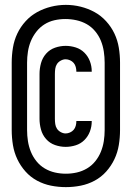

<svg xmlns="http://www.w3.org/2000/svg" viewBox="-20 -735 540 787"><path d="M249 -133Q227 -133 205.5 -140.5Q184 -148 169 -165Q154 -182 148 -204Q142 -226 142 -248V-432Q142 -454 148 -476Q154 -498 169 -515Q184 -532 205.5 -539.5Q227 -547 249 -547Q270 -547 290.5 -540.5Q311 -534 326 -519Q341 -504 348.5 -484Q356 -464 356 -443Q356 -442 356 -442Q356 -442 356 -441H293Q293 -442 293 -442Q293 -442 293 -442Q293 -451 290.5 -460.5Q288 -470 282 -477Q276 -484 267 -488Q258 -492 249 -492Q239 -492 229 -486.5Q219 -481 213.5 -472.5Q208 -464 206.5 -453.5Q205 -443 205 -432V-248Q205 -237 206.5 -226.5Q208 -216 213.5 -207.5Q219 -199 229 -193.5Q239 -188 249 -188Q258 -188 267 -192Q276 -196 282 -203Q288 -210 290.5 -219.5Q293 -229 293 -238Q293 -238 293 -238Q293 -238 293 -239H356Q356 -238 356 -238Q356 -238 356 -237Q356 -216 348.5 -196Q341 -176 326 -161Q311 -146 290.5 -139.5Q270 -133 249 -133ZM250 32Q219 32 189 26Q159 20 132 5.5Q105 -9 84.5 -32Q64 -55 51 -82.5Q38 -110 33 -140.5Q28 -171 28 -202V-478Q28 -509 33 -539.5Q38 -570 51 -597.5Q64 -625 85 -648Q106 -671 132.5 -685.5Q159 -700 189 -707.5Q219 -715 250 -715Q281 -715 311 -707.5Q341 -700 367.5 -685.5Q394 -671 415 -648Q436 -625 449 -597.5Q462 -570 467 -539.5Q472 -509 472 -478V-202Q472 -171 467 -140.5Q462 -110 449 -82.5Q436 -55 415.5 -32Q395 -9 368 5.5Q341 20 311 26Q281 32 250 32ZM250 -23Q273 -23 295 -28Q317 -33 336.5 -44.5Q356 -56 370.5 -74Q385 -92 393.5 -113Q402 -134 405.5 -156.5Q409 -179 409 -202V-478Q409 -501 405.5 -524Q402 -547 393.5 -568Q385 -589 370 -607Q355 -625 335.5 -636Q316 -647 293.5 -652Q271 -657 248 -657Q225 -657 203 -652Q181 -647 162 -635Q143 -623 129 -605Q115 -587 106.5 -566.5Q98 -546 94.5 -523.5Q91 -501 91 -478V-202Q91 -179 94.5 -156.5Q98 -134 106.5 -113Q115 -92 129.5 -74Q144 -56 163.5 -44.5Q183 -33 205 -28Q227 -23 250 -23Z"/></svg>

Font: Zed Mono Semibold
Style: Regular
Weight: 600
Monospace: yes
Designer: Belleve Invis
Foundry: Belleve Invis
Version: Version 1.0.0; ttfautohint (v1.8.4)